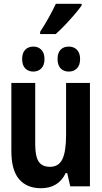

<svg xmlns="http://www.w3.org/2000/svg" viewBox="-20 -984 540 1014"><path d="M196 10Q122 10 81 -37.5Q40 -85 40 -186V-546H166V-221Q166 -159 184 -131Q202 -103 244 -103Q290 -103 309.5 -143.5Q329 -184 329 -271V-546H455V0H351L335 -70H327Q289 10 196 10ZM343 -606Q316 -606 300 -623Q284 -640 284 -672Q284 -705 300 -721.5Q316 -738 343 -738Q370 -738 386.5 -721Q403 -704 403 -672Q403 -640 386.5 -623Q370 -606 343 -606ZM156 -606Q130 -606 113.5 -622.5Q97 -639 97 -672Q97 -705 113.5 -721.5Q130 -738 156 -738Q182 -738 198.5 -721Q215 -704 215 -672Q215 -640 198.5 -623Q182 -606 156 -606ZM192 -816Q218 -856 238.5 -893Q259 -930 275 -964H411V-955Q398 -936 374 -908Q350 -880 323.5 -852Q297 -824 274 -804H192Z"/></svg>

Font: Noto Sans Mono ExtraCondensed
Style: Bold
Weight: 700
Width: 2
Designer: Monotype Design Team
Foundry: Monotype Imaging Inc.
Version: Version 2.014